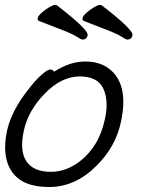

<svg xmlns="http://www.w3.org/2000/svg" viewBox="-45 -733 627 771"><path d="M172 -445Q236 -486 296 -486Q356 -486 393 -457Q473 -396 441 -245Q420 -143 341 -66Q257 18 151.5 18Q46 18 3.5 -42.5Q-39 -103 -17 -207Q0 -287 69 -374Q96 -410 121 -432Q146 -454 156.5 -454Q167 -454 172 -445ZM159 -43Q208 -43 252.5 -69.5Q297 -96 329.5 -142Q362 -188 377 -258Q392 -328 370 -377Q348 -426 275 -426Q202 -426 135 -357.5Q68 -289 50.5 -207.5Q33 -126 61.5 -84.5Q90 -43 159 -43ZM487 -591Q483 -574 466 -574Q461 -574 443.5 -585.5Q426 -597 381.5 -614Q337 -631 291 -649Q285 -652 286.5 -660.5Q288 -669 302 -681.5Q316 -694 332 -703.5Q348 -713 354.5 -713Q361 -713 363 -712Q492 -613 487 -591ZM307 -591Q303 -574 286 -574Q281 -574 263.5 -585.5Q246 -597 201.5 -614Q157 -631 111 -649Q105 -652 106.5 -660.5Q108 -669 122 -681.5Q136 -694 152 -703.5Q168 -713 174.5 -713Q181 -713 183 -712Q312 -613 307 -591Z"/></svg>

Font: LXGW Bright GB
Style: Italic
Weight: 400
Italic angle: -12°
Designer: Christian Thalmann (Catharsis Fonts)
Foundry: LXGW / Christian Thalmann (Catharsis Fonts) / Fontworks Inc.
Version: Version 5.510